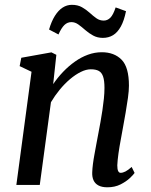

<svg xmlns="http://www.w3.org/2000/svg" viewBox="-20 -786 640 816"><path d="M206 -428.5Q225 -456.5 248.5 -481Q272 -505.5 298.5 -524.2Q325 -543 353.8 -553.5Q382.5 -564 412.5 -564Q465.5 -564 496.8 -532.2Q528 -500.5 528 -422Q528 -401 523.8 -370.2Q519.5 -339.5 513.8 -306.5Q508 -273.5 503 -246Q498.5 -220 493 -191Q487.5 -162 483.5 -133.8Q479.5 -105.5 478.5 -83.5Q478.5 -66.5 482.2 -59Q486 -51.5 492.5 -51.5Q502 -51.5 513.2 -57.2Q524.5 -63 539.5 -76.5L552 -51Q547.5 -44 532 -29.2Q516.5 -14.5 492.2 -2.2Q468 10 436.5 10Q413 10 398.5 2.2Q384 -5.5 377.5 -19.8Q371 -34 372 -54.5Q372.5 -69.5 375 -89.2Q377.5 -109 381.8 -131.8Q386 -154.5 390.2 -177.5Q394.5 -200.5 398.5 -221.5Q402.5 -243 407 -267.2Q411.5 -291.5 415.2 -317Q419 -342.5 421.5 -366.8Q424 -391 424 -412.5Q424 -443.5 418.2 -460.5Q412.5 -477.5 400 -484.5Q387.5 -491.5 366 -491.5Q346 -491.5 323.2 -480.2Q300.5 -469 277.5 -449.5Q254.5 -430 233.8 -404.8Q213 -379.5 196.5 -351.5L149 0H49.5L114 -481L63.5 -505L70.5 -540.5L198.5 -563.5L219.5 -553ZM188.5 -660.5Q198.5 -695 213.2 -718.5Q228 -742 246.2 -753.8Q264.5 -765.5 285.5 -765.5Q310.5 -765.5 328.5 -755.2Q346.5 -745 361 -731.8Q375.5 -718.5 389.5 -708.5Q403.5 -698.5 421 -698.5Q436.5 -698.5 448.8 -710.5Q461 -722.5 471.5 -754.5L515.5 -738.5Q507.5 -698.5 493.5 -673.2Q479.5 -648 460.5 -636.5Q441.5 -625 417 -625Q394 -625 375.8 -635Q357.5 -645 342.5 -658.2Q327.5 -671.5 313.2 -681.8Q299 -692 283.5 -692Q266.5 -692 253.8 -679.8Q241 -667.5 228.5 -639.5Z"/></svg>

Font: Merriweather 28pt
Style: Italic
Weight: 400
Italic angle: -7.8°
Version: Version 2.101